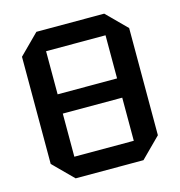

<svg xmlns="http://www.w3.org/2000/svg" viewBox="-104 -793 831 886"><g transform="rotate(-15 311.0 -350.0)"><path d="M55 -94V-606L149 -700H473L567 -606V-94L473 0H149ZM169 -602V-396H453V-602ZM169 -98H453V-304H169Z"/></g></svg>

Font: Tektur Medium
Style: Regular
Weight: 500
Designer: Adam Jagosz
Foundry: Adam Jagosz
Version: Version 1.005;gftools[0.9.30]